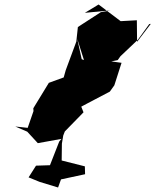

<svg xmlns="http://www.w3.org/2000/svg" viewBox="-20 -833 690 853"><path d="M271 -321C335 -357 402 -391 468 -426L488 -454L520 -554L395 -571L393 -551L343 -570L323 -661L359 -547L349 -535L503 -566L515 -583L593 -657L643 -726L650 -727L589 -647L588 -743L516 -739L418 -813L357 -776L472 -787L428 -779L326 -713L319 -648L272 -521L263 -489L197 -465L128 -352L132 -289L168 -275L153 -300L138 -366L103 -265L48 -271L101 -248L148 -197L253 -216L243 -204L202 -99L140 -97L107 -45L156 -25L238 0L251 -36L358 -59L357 -94L254 -120L255 -195L261 -231L268 -249L351 -334L328 -392Z"/></svg>

Font: Hussar Lance
Style: ExBdObl
Weight: 700
Foundry: Cannot Into Space Fonts, PlusOne Fonts
Version: Version 2.270